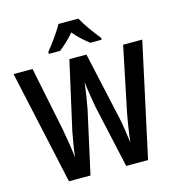

<svg xmlns="http://www.w3.org/2000/svg" viewBox="-135 -1050 1071 1163"><g transform="rotate(-15 400.5 -468.5)"><path d="M463 -937H338C317 -896 269 -831 235 -789V-777H306C332 -798 369 -830 400 -867C430 -830 467 -799 495 -777H566V-789C530 -834 486 -893 463 -937ZM804 -714H684L602 -318C591 -262 579 -187 573 -130C566 -183 557 -248 548 -288L454 -714H347L251 -287C243 -248 232 -181 226 -130C221 -181 208 -259 197 -318L116 -714H-3L153 0H288L375 -393C384 -439 395 -513 400 -555C406 -499 419 -428 425 -393L512 0H649Z"/></g></svg>

Font: Noto Sans Sinhala UI Condensed SemiBold
Style: Regular
Weight: 600
Width: 3
Designer: Jelle Bosma - Monotype Design Team
Foundry: Monotype Imaging Inc.
Version: Version 2.006